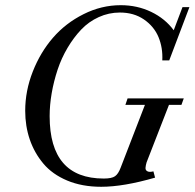

<svg xmlns="http://www.w3.org/2000/svg" viewBox="-20 -696 739 729"><path d="M364.3 13.2Q291.5 13.2 235.1 -10.5Q178.7 -34.2 144.5 -75Q110.4 -115.7 93 -166.5Q75.7 -217.3 75.7 -275.4Q75.7 -351.1 104.5 -424.3Q133.3 -497.6 181.4 -553Q229.5 -608.4 297.4 -642.3Q365.2 -676.3 438.5 -676.3Q501 -676.3 554 -650.9Q606.9 -625.5 639.6 -581.1L672.9 -668.9H699.2L622.6 -466.8H596.2Q598.6 -514.6 581.8 -555.2Q564.9 -595.7 526.6 -622.1Q488.3 -648.4 435.1 -648.4Q393.1 -648.4 355 -631.1Q316.9 -613.8 288.3 -583.7Q259.8 -553.7 236.6 -514.6Q213.4 -475.6 198.7 -431.4Q184.1 -387.2 176.3 -342.3Q168.5 -297.4 168.5 -254.9Q168.5 -18.1 374 -18.1Q404.3 -18.1 416.7 -26.9Q429.2 -35.6 438 -59.1L530.3 -297.9H456.1L464.4 -322.3H677.7L668.9 -297.9H621.6L536.6 -79.6Q533.2 -68.4 532.5 -59.1Q531.7 -49.8 539.6 -45.7Q547.4 -41.5 562.5 -45.4L568.8 -21.5Q448.7 13.2 364.3 13.2Z"/></svg>

Font: Elstob 18pt
Style: Italic
Weight: 400
Italic angle: -20°
Designer: Peter S. Baker
Version: Version 1.015